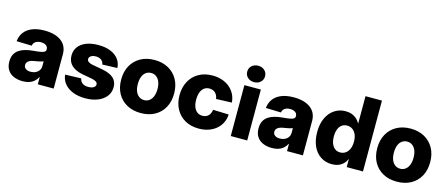

<svg xmlns="http://www.w3.org/2000/svg" viewBox="-48 -1318 4443 1904"><g transform="rotate(15 2173.0 -366.0)"><path d="M205.6 9.3Q153.8 9.3 113.8 -7.8Q73.7 -24.9 51 -59.3Q28.3 -93.8 28.3 -145.5Q28.3 -189.9 43.9 -219.7Q59.6 -249.5 87.4 -268.1Q115.2 -286.6 151.6 -296.4Q188 -306.2 229 -309.6Q275.4 -313.5 303.2 -318.4Q331.1 -323.2 343.3 -331.8Q355.5 -340.3 355.5 -356V-358.9Q355.5 -375 346.7 -386.7Q337.9 -398.4 321.8 -405Q305.7 -411.6 283.2 -411.6Q260.3 -411.6 242.7 -404.8Q225.1 -397.9 214.8 -385Q204.6 -372.1 202.1 -354.5L46.4 -358.9Q51.8 -413.1 81.1 -451.9Q110.4 -490.7 162.6 -511.7Q214.8 -532.7 288.1 -532.7Q343.3 -532.7 386.7 -520.8Q430.2 -508.8 460.7 -485.6Q491.2 -462.4 507.1 -429Q522.9 -395.5 522.9 -352.5V0H359.9V-73.2H356.9Q341.8 -45.4 320.6 -27.1Q299.3 -8.8 271 0.2Q242.7 9.3 205.6 9.3ZM256.8 -101.6Q285.2 -101.6 307.9 -112.3Q330.6 -123 343.8 -142.3Q356.9 -161.6 356.9 -187.5V-235.4Q350.1 -232.4 340.6 -229.5Q331.1 -226.6 319.1 -223.9Q307.1 -221.2 293.5 -218.8Q279.8 -216.3 265.1 -213.9Q242.2 -210.4 224.9 -202.9Q207.5 -195.3 197.8 -183.1Q188 -170.9 188 -153.3Q188 -137.2 196.8 -125.5Q205.6 -113.8 220.9 -107.7Q236.3 -101.6 256.8 -101.6Z M849.1 12.2Q777.8 12.2 722.9 -9Q668 -30.3 635 -69.6Q602.1 -108.9 596.2 -163.1L760.3 -168.5Q765.6 -138.7 787.8 -121.6Q810.1 -104.5 848.1 -104.5Q883.3 -104.5 903.1 -116.7Q922.9 -128.9 922.9 -148.9Q922.9 -166 906.7 -176.8Q890.6 -187.5 859.4 -193.4L765.6 -210.4Q688 -224.6 648.2 -263.2Q608.4 -301.8 608.4 -363.3Q608.4 -415 636.5 -452.9Q664.6 -490.7 716.8 -511.5Q769 -532.2 841.3 -532.2Q913.1 -532.2 965.3 -511.2Q1017.6 -490.2 1047.4 -451.9Q1077.1 -413.6 1080.1 -360.4L926.3 -355Q924.3 -381.8 902.3 -399.2Q880.4 -416.5 846.7 -416.5Q814.5 -416.5 795.4 -403.8Q776.4 -391.1 776.4 -372.1Q776.4 -355.5 790.8 -344.5Q805.2 -333.5 833.5 -327.6L937 -309.1Q1017.6 -293.9 1055.7 -259.3Q1093.8 -224.6 1093.8 -167Q1093.8 -113.3 1063 -73Q1032.2 -32.7 976.8 -10.3Q921.4 12.2 849.1 12.2Z M1418 11.2Q1335.9 11.2 1274.7 -22.5Q1213.4 -56.2 1179.7 -117.2Q1146 -178.2 1146 -260.7Q1146 -342.8 1179.7 -403.8Q1213.4 -464.8 1274.7 -499Q1335.9 -533.2 1418 -533.2Q1500 -533.2 1561 -499Q1622.1 -464.8 1655.8 -403.8Q1689.5 -342.8 1689.5 -260.7Q1689.5 -178.2 1655.8 -117.2Q1622.1 -56.2 1561 -22.5Q1500 11.2 1418 11.2ZM1418 -121.6Q1447.8 -121.6 1470.5 -138.2Q1493.2 -154.8 1505.9 -186Q1518.6 -217.3 1518.6 -260.7Q1518.6 -305.2 1505.9 -335.9Q1493.2 -366.7 1470.5 -383.3Q1447.8 -399.9 1418 -399.9Q1387.7 -399.9 1364.7 -383.5Q1341.8 -367.2 1329.3 -336.2Q1316.9 -305.2 1316.9 -260.7Q1316.9 -216.8 1329.3 -185.8Q1341.8 -154.8 1364.7 -138.2Q1387.7 -121.6 1418 -121.6Z M2013.2 11.2Q1932.1 11.2 1871.8 -22.9Q1811.5 -57.1 1778.3 -118.4Q1745.1 -179.7 1745.1 -260.7Q1745.1 -341.8 1778.3 -403.1Q1811.5 -464.4 1871.8 -498.8Q1932.1 -533.2 2013.2 -533.2Q2066.9 -533.2 2111.6 -517.8Q2156.2 -502.4 2189.5 -474.6Q2222.7 -446.8 2242.4 -408.4Q2262.2 -370.1 2265.6 -323.2L2105 -317.4Q2102.1 -336.4 2095 -351.8Q2087.9 -367.2 2076.7 -377.9Q2065.4 -388.7 2050 -394.5Q2034.7 -400.4 2016.1 -400.4Q1984.4 -400.4 1961.9 -383.5Q1939.5 -366.7 1927.7 -335.4Q1916 -304.2 1916 -260.7Q1916 -217.8 1927.7 -186.3Q1939.5 -154.8 1962.2 -137.9Q1984.9 -121.1 2016.1 -121.1Q2034.7 -121.1 2050 -127Q2065.4 -132.8 2076.7 -143.8Q2087.9 -154.8 2095 -170.7Q2102.1 -186.5 2104.5 -206.1L2265.6 -200.7Q2263.2 -153.3 2243.9 -114.7Q2224.6 -76.2 2191.2 -47.9Q2157.7 -19.5 2112.5 -4.2Q2067.4 11.2 2013.2 11.2Z M2340.8 0V-522.5H2509.8V0ZM2424.8 -575.7Q2385.3 -575.7 2359.1 -599.6Q2333 -623.5 2333 -660.2Q2333 -696.3 2359.1 -720.2Q2385.3 -744.1 2424.3 -744.1Q2464.4 -744.1 2490.2 -720.2Q2516.1 -696.3 2516.1 -659.7Q2516.1 -623.5 2490.2 -599.6Q2464.4 -575.7 2424.8 -575.7Z M2764.2 9.3Q2712.4 9.3 2672.4 -7.8Q2632.3 -24.9 2609.6 -59.3Q2586.9 -93.8 2586.9 -145.5Q2586.9 -189.9 2602.5 -219.7Q2618.2 -249.5 2646 -268.1Q2673.8 -286.6 2710.2 -296.4Q2746.6 -306.2 2787.6 -309.6Q2834 -313.5 2861.8 -318.4Q2889.6 -323.2 2901.9 -331.8Q2914.1 -340.3 2914.1 -356V-358.9Q2914.1 -375 2905.3 -386.7Q2896.5 -398.4 2880.4 -405Q2864.3 -411.6 2841.8 -411.6Q2818.8 -411.6 2801.3 -404.8Q2783.7 -397.9 2773.4 -385Q2763.2 -372.1 2760.7 -354.5L2605 -358.9Q2610.4 -413.1 2639.6 -451.9Q2668.9 -490.7 2721.2 -511.7Q2773.4 -532.7 2846.7 -532.7Q2901.9 -532.7 2945.3 -520.8Q2988.8 -508.8 3019.3 -485.6Q3049.8 -462.4 3065.7 -429Q3081.5 -395.5 3081.5 -352.5V0H2918.5V-73.2H2915.5Q2900.4 -45.4 2879.2 -27.1Q2857.9 -8.8 2829.6 0.2Q2801.3 9.3 2764.2 9.3ZM2815.4 -101.6Q2843.8 -101.6 2866.5 -112.3Q2889.2 -123 2902.3 -142.3Q2915.5 -161.6 2915.5 -187.5V-235.4Q2908.7 -232.4 2899.2 -229.5Q2889.6 -226.6 2877.7 -223.9Q2865.7 -221.2 2852.1 -218.8Q2838.4 -216.3 2823.7 -213.9Q2800.8 -210.4 2783.4 -202.9Q2766.1 -195.3 2756.3 -183.1Q2746.6 -170.9 2746.6 -153.3Q2746.6 -137.2 2755.4 -125.5Q2764.2 -113.8 2779.5 -107.7Q2794.9 -101.6 2815.4 -101.6Z M3379.9 10.7Q3314.5 10.7 3264.2 -22.5Q3213.9 -55.7 3186 -116.7Q3158.2 -177.7 3158.2 -261.7Q3158.2 -344.7 3186.8 -405.5Q3215.3 -466.3 3265.4 -499.5Q3315.4 -532.7 3378.4 -532.7Q3414.6 -532.7 3442.6 -522.5Q3470.7 -512.2 3491.9 -493.4Q3513.2 -474.6 3528.3 -447.3H3529.3V-727.5H3698.2V0H3531.2V-81.5H3529.8Q3517.1 -52.7 3495.6 -32Q3474.1 -11.2 3445.1 -0.2Q3416 10.7 3379.9 10.7ZM3429.7 -123.5Q3461.4 -123.5 3485.4 -140.6Q3509.3 -157.7 3522.5 -188.7Q3535.6 -219.7 3535.6 -261.7Q3535.6 -303.7 3522.5 -334.5Q3509.3 -365.2 3485.4 -382.1Q3461.4 -398.9 3429.7 -398.9Q3398.4 -398.9 3375.7 -382.3Q3353 -365.7 3341.1 -335Q3329.1 -304.2 3329.1 -261.7Q3329.1 -219.2 3341.3 -188.2Q3353.5 -157.2 3376 -140.4Q3398.4 -123.5 3429.7 -123.5Z M4046.9 11.2Q3964.8 11.2 3903.6 -22.5Q3842.3 -56.2 3808.6 -117.2Q3774.9 -178.2 3774.9 -260.7Q3774.9 -342.8 3808.6 -403.8Q3842.3 -464.8 3903.6 -499Q3964.8 -533.2 4046.9 -533.2Q4128.9 -533.2 4189.9 -499Q4251 -464.8 4284.7 -403.8Q4318.4 -342.8 4318.4 -260.7Q4318.4 -178.2 4284.7 -117.2Q4251 -56.2 4189.9 -22.5Q4128.9 11.2 4046.9 11.2ZM4046.9 -121.6Q4076.7 -121.6 4099.4 -138.2Q4122.1 -154.8 4134.8 -186Q4147.5 -217.3 4147.5 -260.7Q4147.5 -305.2 4134.8 -335.9Q4122.1 -366.7 4099.4 -383.3Q4076.7 -399.9 4046.9 -399.9Q4016.6 -399.9 3993.7 -383.5Q3970.7 -367.2 3958.3 -336.2Q3945.8 -305.2 3945.8 -260.7Q3945.8 -216.8 3958.3 -185.8Q3970.7 -154.8 3993.7 -138.2Q4016.6 -121.6 4046.9 -121.6Z"/></g></svg>

Font: Inter 28pt ExtraBold
Style: Regular
Weight: 800
Designer: Rasmus Andersson
Foundry: rsms
Version: Version 4.001;git-66647c0bb